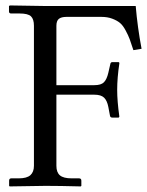

<svg xmlns="http://www.w3.org/2000/svg" viewBox="-20 -666 527 688"><path d="M182.1 -573.7V-360.8H317.9Q342.3 -360.8 352.5 -371.3Q362.8 -381.8 368.2 -405.3L375 -435.1Q376 -443.4 382.3 -443.4H404.3Q407.7 -443.4 407.7 -439Q399.9 -386.7 399.9 -343.8Q399.9 -303.7 407.7 -248L405.3 -244.6H382.3Q375 -244.6 374 -252L368.2 -282.7Q363.8 -305.7 352.8 -316.2Q341.8 -326.7 317.9 -326.7H182.1V-71.8Q182.1 -48.3 194.8 -37.6Q207.5 -26.9 236.8 -26.9H263.2Q271.5 -26.9 271.5 -18.6V0L269.5 2Q192.4 0 143.6 0L14.6 2L12.7 0V-18.6Q12.7 -26.9 20.5 -26.9H46.9Q76.2 -26.9 88.9 -38.3Q101.6 -49.8 101.6 -71.8V-573.7Q101.6 -597.2 91.1 -607.4Q80.6 -617.7 49.8 -617.7H20Q12.2 -617.7 12.2 -625V-644.5L15.6 -646.5L140.6 -644.5H466.3Q472.7 -568.4 487.3 -491.2L458 -486.3Q449.7 -512.2 444.6 -525.9Q439.5 -539.6 429.9 -557.4Q420.4 -575.2 409.7 -584Q398.9 -592.8 382.1 -599.1Q365.2 -605.5 343.3 -605.5H218.3Q199.7 -605.5 190.9 -598.4Q182.1 -591.3 182.1 -573.7Z"/></svg>

Font: Libertinage
Style: l
Weight: 400
Designer: OSP
Foundry: OSP
Version: Version 1.0; 2008; OFL relea